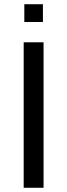

<svg xmlns="http://www.w3.org/2000/svg" viewBox="-20 -888 318 908"><path d="M186 0H92V-688H186ZM183 -784H95V-868H183Z"/></svg>

Font: Libra Sans
Style: Regular
Weight: 400
Foundry: Context Ltd
Version: Version 1.002